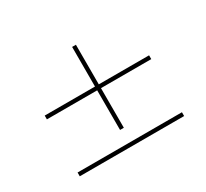

<svg xmlns="http://www.w3.org/2000/svg" viewBox="-96 -614 751 701"><g transform="rotate(-30 280.0 -263.5)"><path d="M272 -475H288V-125H272ZM60 -292V-308H500V-292ZM60 -52V-68H500V-52Z"/></g></svg>

Font: Kalnia SemiExpanded Thin
Style: Regular
Weight: 250
Width: 6
Designer: Frida Medrano
Foundry: Frida Medrano
Version: Version 1.105